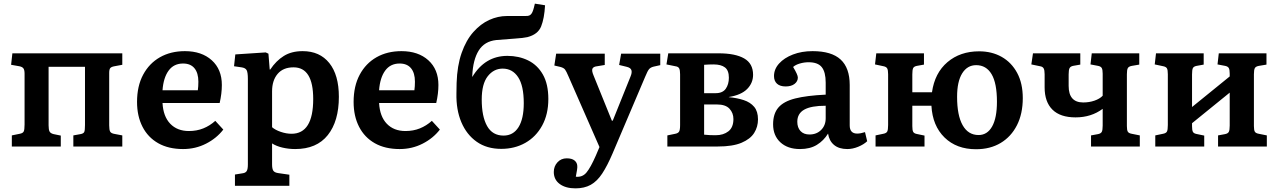

<svg xmlns="http://www.w3.org/2000/svg" viewBox="-20 -805 7023 1055"><path d="M45 0V-61L89 -70Q105 -73 110 -82Q115 -91 115 -121V-400Q115 -421 108.5 -429.5Q102 -438 86 -441L41 -449L48 -512H652V-449L609 -441Q592 -438 586 -431Q580 -424 580 -404V-116Q580 -91 585.5 -81.5Q591 -72 610 -69L652 -61V0H383V-61L422 -68Q439 -71 443 -80Q447 -89 447 -118V-438H247V-116Q247 -92 252.5 -82Q258 -72 275 -68L314 -60V0Z M986 14Q906 14 849.5 -18Q793 -50 763 -108.5Q733 -167 733 -245Q733 -332 766.5 -394.5Q800 -457 859 -490.5Q918 -524 996 -524Q1088 -524 1143.5 -474Q1199 -424 1199 -338Q1199 -291 1187 -239H873Q877 -165 915.5 -125Q954 -85 1018 -85Q1061 -85 1097 -99.5Q1133 -114 1163 -141L1207 -93Q1170 -45 1112 -15.5Q1054 14 986 14ZM873 -309H1067Q1070 -330 1070 -356Q1070 -404 1048.5 -430Q1027 -456 986 -456Q935 -456 906.5 -417Q878 -378 873 -309Z M1271 216V154L1314 147Q1329 145 1335.5 135Q1342 125 1342 99V-371Q1342 -408 1335 -420Q1328 -432 1307 -435L1266 -441L1273 -506L1440 -517L1455 -510L1462 -423H1465Q1497 -471 1539.5 -497.5Q1582 -524 1643 -524Q1737 -524 1789.5 -458.5Q1842 -393 1842 -273Q1842 -139 1781 -62.5Q1720 14 1602 14Q1566 14 1532 6Q1498 -2 1475 -17V98Q1475 122 1481.5 132.5Q1488 143 1508 146L1570 155V216ZM1582 -70Q1701 -70 1701 -261Q1701 -435 1593 -435Q1536 -435 1505.5 -399Q1475 -363 1475 -303V-106Q1492 -91 1522.5 -80.5Q1553 -70 1582 -70Z M2176 14Q2096 14 2039.5 -18Q1983 -50 1953 -108.5Q1923 -167 1923 -245Q1923 -332 1956.5 -394.5Q1990 -457 2049 -490.5Q2108 -524 2186 -524Q2278 -524 2333.5 -474Q2389 -424 2389 -338Q2389 -291 2377 -239H2063Q2067 -165 2105.5 -125Q2144 -85 2208 -85Q2251 -85 2287 -99.5Q2323 -114 2353 -141L2397 -93Q2360 -45 2302 -15.5Q2244 14 2176 14ZM2063 -309H2257Q2260 -330 2260 -356Q2260 -404 2238.5 -430Q2217 -456 2176 -456Q2125 -456 2096.5 -417Q2068 -378 2063 -309Z M2734 13Q2655 13 2599.5 -26Q2544 -65 2515 -133.5Q2486 -202 2488 -292L2489 -349Q2492 -444 2516.5 -514Q2541 -584 2581 -629Q2621 -674 2668.5 -695.5Q2716 -717 2765 -717Q2780 -717 2800 -717Q2820 -717 2862 -717Q2881 -716 2890.5 -721Q2900 -726 2906 -740Q2910 -749 2913.5 -762.5Q2917 -776 2919 -785L2975 -776Q2971 -704 2953.5 -660Q2936 -616 2878 -601Q2856 -596 2810 -593Q2764 -590 2707 -585Q2642 -578 2610.5 -527.5Q2579 -477 2575 -389V-382Q2645 -498 2768 -498Q2831 -498 2882 -473Q2933 -448 2963 -395.5Q2993 -343 2993 -261Q2993 -177 2959 -115Q2925 -53 2866.5 -20Q2808 13 2734 13ZM2747 -60Q2800 -60 2829 -106Q2858 -152 2858 -238Q2858 -334 2827 -381Q2796 -428 2742 -428Q2693 -428 2660 -386Q2627 -344 2627 -258Q2627 -165 2656.5 -112.5Q2686 -60 2747 -60Z M3142 230Q3088 230 3055.5 206Q3023 182 3023 140Q3023 109 3043 87Q3063 65 3094 65Q3122 65 3136.5 76.5Q3151 88 3152 106Q3153 114 3150.5 129.5Q3148 145 3144 166Q3180 170 3202.5 143Q3225 116 3254 50L3274 3L3103 -387Q3092 -413 3085 -422.5Q3078 -432 3060 -437L3026 -445L3036 -510H3303V-448L3261 -441Q3241 -439 3235.5 -428Q3230 -417 3242 -389L3342 -142H3347L3444 -383Q3454 -406 3449.5 -419.5Q3445 -433 3423 -438L3382 -448L3393 -510H3608V-447L3572 -439Q3555 -435 3546.5 -425Q3538 -415 3525 -383L3346 38Q3317 106 3289 148.5Q3261 191 3226 210.5Q3191 230 3142 230Z M3647 0V-61L3691 -70Q3706 -73 3711.5 -82Q3717 -91 3717 -118V-397Q3717 -419 3712 -429Q3707 -439 3691 -441L3642 -451L3652 -512H3929Q4020 -512 4069 -484Q4118 -456 4118 -394Q4118 -349 4085.5 -316Q4053 -283 3985 -272V-271Q4030 -267 4066.5 -255Q4103 -243 4124 -218Q4145 -193 4145 -149Q4145 -108 4124 -74.5Q4103 -41 4054.5 -20.5Q4006 0 3924 0ZM3849 -293H3912Q3951 -293 3968 -317.5Q3985 -342 3985 -378Q3985 -418 3963.5 -434.5Q3942 -451 3901 -451Q3888 -451 3874 -450.5Q3860 -450 3849 -449ZM3913 -62Q3955 -62 3982.5 -83.5Q4010 -105 4010 -151Q4010 -184 3988.5 -207.5Q3967 -231 3919 -231H3849V-65Q3865 -63 3881.5 -62.5Q3898 -62 3913 -62Z M4376 14Q4308 14 4268 -23Q4228 -60 4228 -122Q4228 -180 4257 -214Q4286 -248 4349.5 -264Q4413 -280 4517 -285V-351Q4517 -409 4495.5 -436Q4474 -463 4423 -463Q4399 -463 4375 -456Q4351 -449 4338 -437Q4364 -394 4364 -379Q4364 -358 4346 -344Q4328 -330 4297 -330Q4266 -330 4249.5 -345Q4233 -360 4233 -387Q4233 -425 4261 -456Q4289 -487 4337 -505.5Q4385 -524 4445 -524Q4549 -524 4599 -478Q4649 -432 4649 -338V-116Q4649 -71 4690 -71Q4709 -71 4733 -79L4745 -29Q4726 -11 4695.5 1.5Q4665 14 4636 14Q4590 14 4563 -8.5Q4536 -31 4530 -71Q4506 -32 4468.5 -9Q4431 14 4376 14ZM4428 -66Q4467 -66 4492 -91Q4517 -116 4517 -155V-224Q4437 -224 4399 -202.5Q4361 -181 4361 -136Q4361 -104 4378.5 -85Q4396 -66 4428 -66Z M5343 15Q5236 15 5170 -49.5Q5104 -114 5098 -224H4993V-112Q4993 -90 4997.5 -81Q5002 -72 5017 -69L5060 -60V0H4791V-61L4834 -70Q4850 -73 4855 -82Q4860 -91 4860 -118V-397Q4860 -420 4855 -429Q4850 -438 4835 -441L4788 -451L4795 -512H5057V-450L5018 -443Q5002 -440 4997.5 -430.5Q4993 -421 4993 -396V-298H5101Q5116 -404 5186 -463.5Q5256 -523 5360 -523Q5430 -523 5484 -492.5Q5538 -462 5569 -404.5Q5600 -347 5600 -266Q5600 -180 5568 -117Q5536 -54 5478.5 -19.5Q5421 15 5343 15ZM5357 -63Q5405 -63 5431.5 -110Q5458 -157 5458 -246Q5458 -348 5428.5 -397.5Q5399 -447 5344 -447Q5295 -447 5267 -402Q5239 -357 5239 -273Q5239 -171 5269.5 -117Q5300 -63 5357 -63Z M5975 0V-61L6013 -68Q6029 -71 6034 -80.5Q6039 -90 6039 -115V-207Q5976 -160 5890 -160Q5806 -160 5763 -202.5Q5720 -245 5720 -325V-397Q5720 -420 5714.5 -429.5Q5709 -439 5695 -441L5647 -451L5656 -512H5916V-450L5876 -443Q5862 -440 5857 -430.5Q5852 -421 5852 -396V-333Q5852 -242 5932 -242Q5965 -242 5994 -252Q6023 -262 6039 -279V-400Q6039 -422 6034 -431Q6029 -440 6014 -443L5972 -451L5979 -512H6240V-450L6199 -443Q6182 -440 6177 -430.5Q6172 -421 6172 -397V-112Q6172 -90 6177 -81.5Q6182 -73 6198 -70L6243 -61V0Z M6328 0V-61L6371 -70Q6387 -73 6392 -82Q6397 -91 6397 -118V-397Q6397 -421 6392 -429.5Q6387 -438 6372 -441L6325 -451L6332 -512H6594V-450L6555 -443Q6539 -440 6534.5 -430.5Q6530 -421 6530 -396V-217L6737 -385V-400Q6737 -422 6732 -431Q6727 -440 6712 -443L6670 -451L6677 -512H6939V-450L6897 -443Q6880 -440 6875 -430.5Q6870 -421 6870 -397V-112Q6870 -90 6875 -81.5Q6880 -73 6896 -70L6941 -61V0H6673V-61L6711 -68Q6727 -71 6732 -80.5Q6737 -90 6737 -115V-296L6530 -128V-112Q6530 -90 6534.5 -81Q6539 -72 6554 -69L6597 -60V0Z"/></svg>

Font: Literata 12pt SemiBold
Style: Regular
Weight: 600
Designer: Latin by Veronika Burian and Jose Scaglione. Greek by Irene Vlachou. Cyrillic by Vera Evstafieva.
Foundry: TypeTogether
Version: Version 3.002